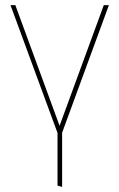

<svg xmlns="http://www.w3.org/2000/svg" viewBox="-20 -520 464 751"><path d="M406 -500H386L213 -28L40 -500H21L205 0V206L223 211V-1Z"/></svg>

Font: Advent Pro Thin
Style: Regular
Weight: 250
Version: Version 3.000